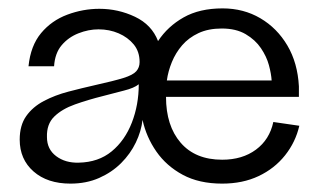

<svg xmlns="http://www.w3.org/2000/svg" viewBox="-20 -438 771 458"><path d="M148 0Q93 0 60 -29Q27 -58 27 -105Q27 -139 42.5 -161Q58 -183 84.5 -197Q111 -211 143.5 -219.5Q176 -228 207 -235Q252 -245 274.5 -252Q297 -259 305 -268Q313 -277 313 -290Q313 -315 299 -332Q285 -349 263 -358.5Q241 -368 215 -368Q191 -368 167 -358.5Q143 -349 127 -330Q111 -311 109 -280H48Q53 -329 78 -359Q103 -389 140.5 -403Q178 -417 217 -417Q262 -417 302 -398Q342 -379 357 -340Q380 -375 418 -396.5Q456 -418 511 -418Q561 -418 601 -394.5Q641 -371 665.5 -329.5Q690 -288 693 -232V-207H376Q376 -138 411 -97.5Q446 -57 510 -57Q558 -57 590.5 -81Q623 -105 632 -147L694 -138Q685 -99 660 -67.5Q635 -36 597 -18Q559 0 510 0Q455 0 416 -21Q377 -42 353 -76.5Q329 -111 320 -152Q317 -125 304 -98Q291 -71 269 -49Q247 -27 216.5 -13.5Q186 0 148 0ZM168 -50Q215 -51 246.5 -77Q278 -103 294.5 -145.5Q311 -188 311 -237Q300 -228 276 -222Q252 -216 226 -209Q190 -200 159 -189Q128 -178 109.5 -160Q91 -142 92 -111Q92 -82 114 -65.5Q136 -49 168 -50ZM378 -246H628Q627 -262 621.5 -282.5Q616 -303 602.5 -323Q589 -343 566 -356.5Q543 -370 509 -370Q477 -370 453.5 -359Q430 -348 414.5 -330Q399 -312 390 -290Q381 -268 378 -246Z"/></svg>

Font: Darker Grotesque Light Medium
Style: Regular
Weight: 500
Version: Version 1.000;gftools[0.9.28]